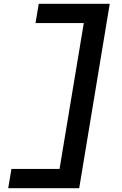

<svg xmlns="http://www.w3.org/2000/svg" viewBox="-20 -843 640 1006"><path d="M23 143 40 42H292L419 -722H166L183 -823H555L395 143Z"/></svg>

Font: Iosevka SS04 Extended
Style: Bold Italic
Weight: 700
Width: 7
Italic angle: -9°
Monospace: yes
Designer: Belleve Invis
Foundry: Belleve Invis
Version: Version 19.0.0; ttfautohint (v1.8.4)